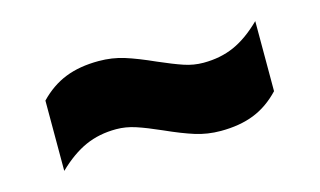

<svg xmlns="http://www.w3.org/2000/svg" viewBox="-41 -576 654 393"><g transform="rotate(-15 286.0 -379.5)"><path d="M274 -310Q243.5 -323.5 223 -330.2Q202.5 -337 182 -337Q146 -337 116.8 -324Q87.5 -311 57.5 -282V-431Q82.5 -457 112.8 -469Q143 -481 183.5 -481Q212 -481 237.5 -473Q263 -465 298.5 -449Q329.5 -435.5 349.5 -428.8Q369.5 -422 390.5 -422Q426.5 -422 455.8 -435Q485 -448 514.5 -477V-328.5Q489.5 -302 459.2 -290Q429 -278 388.5 -278Q360.5 -278 335 -286Q309.5 -294 274 -310Z"/></g></svg>

Font: Encode Sans Semi Expanded ExBd
Style: Regular
Weight: 800
Width: 6
Designer: Multiple Designers
Foundry: Impallari Type
Version: Version 2.000